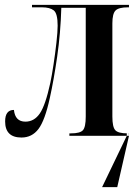

<svg xmlns="http://www.w3.org/2000/svg" viewBox="-20 -556 564 786"><path d="M398 210 499 0V-10H507L508 0L460 210ZM68 7Q111 7 137.5 -28Q164 -63 184 -155Q200 -227 214 -323.5Q228 -420 231 -524H331V-79Q331 -36 319.5 -23Q308 -10 270 -10H264V0H508V-10H502Q464 -10 452 -23Q440 -36 440 -79V-460Q440 -500 453 -513Q466 -526 504 -526H508V-536H111V-526H152Q184 -526 200 -513.5Q216 -501 216 -451Q216 -426 211 -381.5Q206 -337 199 -291Q192 -245 186 -217Q166 -125 143 -91.5Q120 -58 84 -58Q42 -58 37 -106Q1 -106 1 -59Q1 7 68 7Z"/></svg>

Font: Noto Serif Display Condensed Semi
Style: Regular
Weight: 600
Width: 3
Designer: Monotype Design Team
Foundry: Monotype Imaging Inc.
Version: Version 1.900